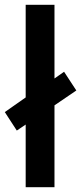

<svg xmlns="http://www.w3.org/2000/svg" viewBox="-35 -780 338 800"><path d="M72 0H192V-341L283 -403L232 -481L192 -453V-760H72V-374L-15 -313L35 -236L72 -261Z"/></svg>

Font: Noto Sans Gujarati UI SemiCondensed SemiBold
Style: Regular
Weight: 600
Width: 4
Designer: Jelle Bosma - Monotype Design Team, Universal Thirst
Foundry: Monotype Imaging Inc.
Version: Version 2.106